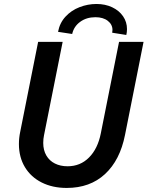

<svg xmlns="http://www.w3.org/2000/svg" viewBox="-20 -928 735 956"><path d="M74.2 -210.9Q74.2 -241.2 80.6 -271.5L169.9 -719.7H292L199.2 -254.9Q195.3 -236.8 195.3 -216.3Q195.3 -180.2 210.7 -153.8Q226.1 -127.4 253.4 -113.8Q280.8 -100.1 316.4 -100.1Q379.9 -100.1 423.3 -143.8Q466.8 -187.5 481.9 -263.7L572.8 -719.7H694.8L602.5 -256.3Q577.6 -130.4 502.9 -61.3Q428.2 7.8 312 7.8Q241.7 7.8 187.7 -19.3Q133.8 -46.4 104 -95.9Q74.2 -145.5 74.2 -210.9ZM540 -778.8Q540 -806.2 516.8 -824.2Q493.7 -842.3 455.1 -842.3Q410.6 -842.3 379.2 -819.3Q347.7 -796.4 339.4 -758.8L269 -769.5Q277.3 -814 306.2 -845.2Q335 -876.5 376 -892.3Q417 -908.2 460.4 -908.2Q503.9 -908.2 538.6 -891.8Q573.2 -875.5 592.8 -846.9Q612.3 -818.4 612.3 -783.2Q612.3 -767.6 608.9 -753.9L538.6 -765.1Q540 -772 540 -778.8Z"/></svg>

Font: Reddit Sans Vanilla SemiBold
Style: Italic
Weight: 600
Italic angle: -11.25°
Designer: Stephen Hutchings
Version: Version 1.013